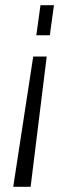

<svg xmlns="http://www.w3.org/2000/svg" viewBox="-20 -560 288 740"><path d="M31 160 108 -342H160L98 160ZM120 -424 136 -540H188L172 -424Z"/></svg>

Font: Pathway Extreme 8pt Thin 12pt
Style: Italic
Weight: 100
Italic angle: -8°
Version: Version 1.001;gftools[0.9.26]